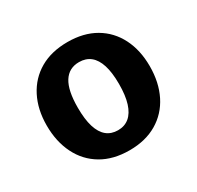

<svg xmlns="http://www.w3.org/2000/svg" viewBox="-110 -892 744 725"><g transform="rotate(-30 262.0 -529.0)"><path d="M262.2 -293Q191.4 -293 141.1 -322.8Q90.8 -352.5 64 -406.2Q37.1 -460 37.1 -530.3Q37.1 -600.1 64.2 -653.1Q91.3 -706.1 141.6 -735.4Q191.9 -764.6 262.2 -764.6Q332 -764.6 382.3 -735.4Q432.6 -706.1 459.5 -653.1Q486.3 -600.1 486.3 -530.3Q486.3 -460 459.5 -406.2Q432.6 -352.5 382.3 -322.8Q332 -293 262.2 -293ZM262.2 -380.4Q291 -380.4 311 -397Q331.1 -413.6 341.6 -446.8Q352.1 -480 352.1 -530.3Q352.1 -580.1 341.8 -612.5Q331.5 -645 311.5 -661.1Q291.5 -677.2 262.2 -677.2Q217.8 -677.2 195.1 -641.1Q172.4 -605 172.4 -530.3Q172.4 -479.5 182.6 -446.3Q192.9 -413.1 212.9 -396.7Q232.9 -380.4 262.2 -380.4Z"/></g></svg>

Font: Comme
Style: Bold
Weight: 700
Version: Version 1.000;gftools[0.9.27]